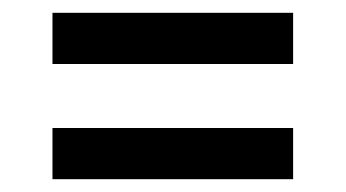

<svg xmlns="http://www.w3.org/2000/svg" viewBox="-20 -490 540 300"><path d="M438 -390H62V-470H438ZM62 -210V-290H438V-210Z"/></svg>

Font: Iosevka SS18 Medium
Style: Regular
Weight: 500
Monospace: yes
Designer: Belleve Invis
Foundry: Belleve Invis
Version: Version 25.1.1; ttfautohint (v1.8.4)